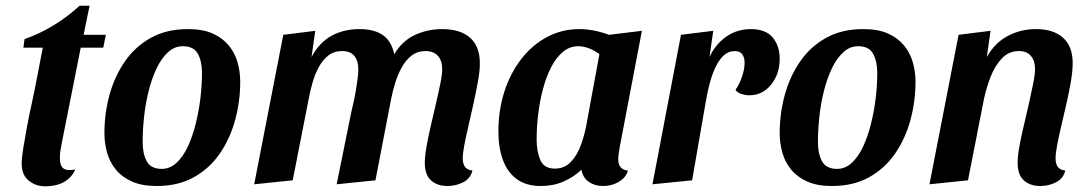

<svg xmlns="http://www.w3.org/2000/svg" viewBox="-20 -632 3819 673"><path d="M138 21Q105 21 80.5 1Q56 -19 56 -58Q56 -78 61.5 -112.5Q67 -147 74.5 -187Q82 -227 90 -263Q98 -299 102 -320L130 -465H62L66 -495Q118 -513 167.5 -543Q217 -573 259 -612H294L273 -510H351L342 -465H263L197 -133Q194 -118 192 -105.5Q190 -93 190 -82Q189 -52 202 -42Q215 -32 244 -38Q234 -16 217.5 -3Q201 10 181 15.5Q161 21 138 21Z M529 20Q478 20 443 4.5Q408 -11 386.5 -37Q365 -63 355.5 -96.5Q346 -130 346 -165Q346 -235 364 -300Q382 -365 418 -417Q454 -469 509 -499.5Q564 -530 639 -530Q691 -530 725.5 -514.5Q760 -499 781.5 -473Q803 -447 812.5 -414Q822 -381 822 -346Q822 -276 804 -210.5Q786 -145 750 -93Q714 -41 659 -10.5Q604 20 529 20ZM547 -40Q576 -40 599 -61.5Q622 -83 638.5 -118.5Q655 -154 666 -198Q677 -242 682.5 -288Q688 -334 688 -376Q688 -417 673.5 -443.5Q659 -470 621 -470Q592 -470 569 -449Q546 -428 529 -392.5Q512 -357 501 -313Q490 -269 485 -222.5Q480 -176 480 -134Q480 -93 494.5 -66.5Q509 -40 547 -40Z M1548 20Q1513 20 1491 0.5Q1469 -19 1469 -62Q1469 -84 1475 -118Q1481 -152 1490 -191Q1499 -230 1508 -268.5Q1517 -307 1523.5 -339Q1530 -371 1530 -390Q1530 -419 1515 -436Q1500 -453 1472 -453Q1443 -453 1422.5 -437Q1402 -421 1388 -395.5Q1374 -370 1365 -340.5Q1356 -311 1351 -285L1296 0L1160 14L1212 -242Q1215 -255 1219.5 -274.5Q1224 -294 1227.5 -315.5Q1231 -337 1233.5 -356.5Q1236 -376 1236 -389Q1236 -419 1222 -436Q1208 -453 1179 -453Q1151 -453 1131 -437.5Q1111 -422 1097.5 -397Q1084 -372 1075.5 -342.5Q1067 -313 1062 -285L1006 0L871 14L973 -510L1085 -524L1072 -432Q1099 -483 1142 -506.5Q1185 -530 1240 -530Q1292 -530 1322 -509Q1352 -488 1362 -442Q1390 -489 1434.5 -509.5Q1479 -530 1530 -530Q1594 -530 1628 -499.5Q1662 -469 1662 -410Q1662 -383 1655.5 -347.5Q1649 -312 1640.5 -272.5Q1632 -233 1623 -195Q1614 -157 1608 -126Q1602 -95 1602 -77Q1602 -60 1609 -48.5Q1616 -37 1636 -34Q1629 -6 1603.5 7Q1578 20 1548 20Z M1876 20Q1824 20 1791 -4.5Q1758 -29 1742.5 -72Q1727 -115 1727 -171Q1727 -246 1748 -311Q1769 -376 1807.5 -425.5Q1846 -475 1898 -502.5Q1950 -530 2010 -530Q2060 -530 2115 -510L2230 -524L2152 -115Q2151 -107 2149 -95Q2147 -83 2147 -73Q2147 -57 2155 -46.5Q2163 -36 2181 -34Q2176 -16 2162 -4Q2148 8 2130.5 14Q2113 20 2094 20Q2065 20 2044 5.5Q2023 -9 2018 -37Q1992 -12 1956 4Q1920 20 1876 20ZM1925 -41Q1959 -41 1981.5 -65Q2004 -89 2016.5 -124.5Q2029 -160 2035 -192L2081 -442Q2063 -456 2043.5 -463Q2024 -470 2007 -470Q1977 -470 1953.5 -450.5Q1930 -431 1912.5 -397.5Q1895 -364 1883.5 -321Q1872 -278 1866.5 -232Q1861 -186 1861 -142Q1861 -101 1874 -71Q1887 -41 1925 -41Z M2267 14 2367 -510 2480 -524 2467 -432Q2487 -476 2525 -503Q2563 -530 2612 -530Q2664 -530 2688.5 -500.5Q2713 -471 2713 -426Q2713 -373 2683 -335.5Q2653 -298 2606 -298Q2593 -298 2579 -302.5Q2565 -307 2558 -317Q2571 -335 2580.5 -362Q2590 -389 2590 -412Q2590 -430 2582 -441.5Q2574 -453 2555 -453Q2533 -453 2516.5 -437.5Q2500 -422 2488 -396.5Q2476 -371 2468 -341Q2460 -311 2455 -282L2406 0Z M2896 20Q2845 20 2810 4.5Q2775 -11 2753.5 -37Q2732 -63 2722.5 -96.5Q2713 -130 2713 -165Q2713 -235 2731 -300Q2749 -365 2785 -417Q2821 -469 2876 -499.5Q2931 -530 3006 -530Q3058 -530 3092.5 -514.5Q3127 -499 3148.5 -473Q3170 -447 3179.5 -414Q3189 -381 3189 -346Q3189 -276 3171 -210.5Q3153 -145 3117 -93Q3081 -41 3026 -10.5Q2971 20 2896 20ZM2914 -40Q2943 -40 2966 -61.5Q2989 -83 3005.5 -118.5Q3022 -154 3033 -198Q3044 -242 3049.5 -288Q3055 -334 3055 -376Q3055 -417 3040.5 -443.5Q3026 -470 2988 -470Q2959 -470 2936 -449Q2913 -428 2896 -392.5Q2879 -357 2868 -313Q2857 -269 2852 -222.5Q2847 -176 2847 -134Q2847 -93 2861.5 -66.5Q2876 -40 2914 -40Z M3626 20Q3591 20 3569 0.5Q3547 -19 3547 -62Q3547 -84 3553 -118Q3559 -152 3568.5 -191Q3578 -230 3586.5 -268.5Q3595 -307 3601.5 -339Q3608 -371 3608 -390Q3608 -419 3593.5 -436Q3579 -453 3552 -453Q3516 -453 3491.5 -427Q3467 -401 3452 -362Q3437 -323 3429 -285L3373 0L3238 14L3340 -510L3452 -524L3439 -432Q3467 -482 3512.5 -506Q3558 -530 3611 -530Q3673 -530 3706.5 -499.5Q3740 -469 3740 -411Q3740 -384 3734 -348Q3728 -312 3719 -272.5Q3710 -233 3701 -195Q3692 -157 3686 -126Q3680 -95 3680 -77Q3680 -59 3687 -48Q3694 -37 3714 -34Q3707 -6 3681.5 7Q3656 20 3626 20Z"/></svg>

Font: Sansita Swashed Light Medium
Style: Regular
Weight: 500
Version: Version 1.003